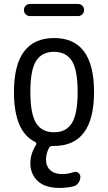

<svg xmlns="http://www.w3.org/2000/svg" viewBox="-20 -720 540 960"><path d="M129.9 -700.2H370.1Q382.8 -700.2 391.6 -691.4Q400.4 -682.6 400.4 -669.9Q400.4 -657.2 391.6 -648.4Q382.8 -639.6 370.1 -639.6H129.9Q117.2 -639.6 108.4 -648.4Q99.6 -657.2 99.6 -669.9Q99.6 -682.6 108.4 -691.4Q117.2 -700.2 129.9 -700.2ZM339.4 -415.5Q310.5 -460.9 250 -460.9Q189.5 -460.9 160.6 -415.5Q131.8 -370.1 131.8 -260.3Q131.8 -150.4 160.6 -104.5Q189.5 -58.6 250 -58.6Q310.5 -58.6 339.4 -104.5Q368.2 -150.4 368.2 -260.3Q368.2 -370.1 339.4 -415.5ZM156.2 -9.8Q49.8 -61.5 49.8 -259.8Q49.8 -529.3 250 -529.8Q450.2 -530.3 450.2 -260.3Q450.2 9.8 250 9.8H243.2Q230.5 9.8 225.6 18.6Q210 47.9 210 77.1Q210 111.3 231.4 130.9Q252.9 150.4 290 150.4Q319.3 150.4 348.6 140.6Q360.4 136.7 371.1 144Q381.8 151.4 381.8 164.1Q381.8 180.7 372.1 194.3Q362.3 208 346.7 211.9Q311.5 219.7 280.3 219.7Q204.1 219.7 168 184.6Q131.8 149.4 131.8 96.7Q131.8 48.8 160.2 3.9Q165 -4.9 156.2 -9.8Z"/></svg>

Font: Rounded-X Mgen+ 1m regular
Style: Regular
Weight: 400
Designer: [Source Han Sans]
Ryoko NISHIZUKA  (kana & ideographs); Paul D. Hunt (Latin, Greek & Cyrillic); Wenlong ZHANG  (bopomofo
Version: Version 1.059.20150602